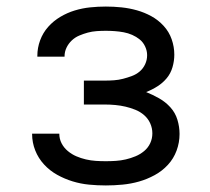

<svg xmlns="http://www.w3.org/2000/svg" viewBox="-20 -558 640 586"><path d="M303 8Q277 8 251.5 5.5Q226 3 201.5 -4.5Q177 -12 154.5 -24.5Q132 -37 114.5 -56Q97 -75 87.5 -99Q78 -123 78 -149Q78 -149 78 -149.5Q78 -150 78 -150H161Q161 -134 168 -120.5Q175 -107 187 -97Q199 -87 213 -81Q227 -75 242 -71.5Q257 -68 272 -67Q287 -66 303 -66Q318 -66 333.5 -67Q349 -68 364 -71.5Q379 -75 393.5 -81Q408 -87 420 -97Q432 -107 438.5 -121Q445 -135 445 -151Q445 -167 438.5 -181.5Q432 -196 420 -206.5Q408 -217 393 -223Q378 -229 363 -232.5Q348 -236 332 -237.5Q316 -239 300 -239H236V-312H300Q314 -312 328 -313Q342 -314 355.5 -317.5Q369 -321 382.5 -326Q396 -331 406.5 -340Q417 -349 423 -362Q429 -375 429 -389V-390Q429 -403 423 -416Q417 -429 406.5 -437.5Q396 -446 383.5 -451.5Q371 -457 357.5 -459.5Q344 -462 330 -463Q316 -464 303 -464Q289 -464 275 -463Q261 -462 248 -458.5Q235 -455 222 -449.5Q209 -444 199 -434.5Q189 -425 183 -412.5Q177 -400 177 -386Q177 -386 177 -385.5Q177 -385 177 -385H94Q94 -385 94 -386Q94 -387 94 -388Q94 -412 102.5 -435Q111 -458 127 -476Q143 -494 164 -506.5Q185 -519 208 -526Q231 -533 255 -535.5Q279 -538 303 -538Q327 -538 351 -535.5Q375 -533 398 -526.5Q421 -520 442 -508.5Q463 -497 479.5 -479Q496 -461 504 -438Q512 -415 512 -391Q512 -372 506.5 -353Q501 -334 489 -319.5Q477 -305 460.5 -294.5Q444 -284 426 -277Q446 -269 465.5 -258Q485 -247 500 -230.5Q515 -214 521.5 -192.5Q528 -171 528 -149Q528 -123 519 -98.5Q510 -74 492.5 -55Q475 -36 452 -23.5Q429 -11 404.5 -4Q380 3 354 5.5Q328 8 303 8Z"/></svg>

Font: Iosevka Mono
Style: Regular
Weight: 400
Designer: Belleve Invis
Foundry: Belleve Invis
Version: Version 11.1.1